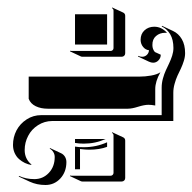

<svg xmlns="http://www.w3.org/2000/svg" viewBox="-20 -498 527 526"><path d="M15.6 -101.1Q15.6 -122.1 25.1 -140.6Q34.9 -159.2 53 -170.9Q71 -182.6 93 -182.6H422.9V-257.8Q422.9 -270.5 426.3 -282.7Q429.7 -295.2 434.3 -305.2Q439 -315.2 443.6 -325Q448.2 -334.7 451.7 -345.5Q455.1 -356.2 455.1 -366.5Q455.1 -389.2 446.3 -404.1Q437.5 -418.9 422.9 -425.5L424.1 -427.2L454.1 -413.1Q469 -406.2 478 -390.9Q487.1 -375.5 487.1 -352.5Q487.1 -342 483.6 -331.1Q480.2 -320.1 475.6 -310.3Q470.9 -300.5 466.3 -290.8Q461.7 -280.8 458.3 -268.3Q454.8 -256.1 454.8 -243.9V-166.5H123Q101.6 -166.3 84 -155Q66.4 -143.8 57.1 -125.7Q47.6 -107.7 47.6 -86.9Q47.6 -63.2 65.2 -48.1L66.4 -45.9Q57.1 -47.4 48.3 -51.5Q39.6 -55.7 32 -62.3Q24.7 -68.8 20 -79.1Q15.6 -89.1 15.6 -101.1ZM31.5 -14.2 32 -16.1Q50.8 -7.3 74.2 -7.3Q97.7 -7.3 113.8 -24.4Q129.9 -41.5 129.9 -67.9Q129.9 -75.4 126 -81.5Q122.3 -87.6 116.2 -90.6L117.2 -92.3L147.5 -78.1Q153.8 -75.2 158 -68.6Q161.9 -62 161.9 -54Q161.9 -27.1 145.3 -9Q128.7 8.8 104.5 8.8Q81.1 8.8 61.5 -0.2ZM58.6 -227.3V-288.1H361.3Q377.9 -288.1 394 -291Q410.2 -293.9 419.4 -300Q405.3 -274.9 405.3 -253.9V-209Q394.3 -210.9 386.7 -210.9Q375.5 -210.9 358.5 -205.6Q341.6 -200.2 330.3 -200.2H110.6Q92 -200.2 77.9 -207Q63.7 -213.9 58.6 -227.3ZM171.6 -15.6 172.6 -17.3Q174.1 -16.6 175.8 -16.6H283.2Q286.4 -16.6 288.7 -18.9Q291 -21.2 291 -24.4V-127Q291 -131.8 286.6 -134L287.4 -135.7L317.4 -121.8Q323 -119.1 323 -112.8V-10.3Q323 -6.1 320.2 -3.4Q317.4 -0.7 313.2 -0.7H205.8Q203.6 -0.7 201.7 -1.5ZM171.6 -357.4 172.6 -359.1Q174.1 -358.4 175.8 -358.4H283.2Q286.4 -358.4 288.7 -360.7Q291 -363 291 -366.2V-468.8Q291 -473.6 286.6 -475.8L287.4 -477.5L317.4 -463.6Q323 -460.9 323 -454.6V-352.1Q323 -347.9 320.2 -345.2Q317.4 -342.5 313.2 -342.5H205.8Q203.6 -342.5 201.7 -343.3ZM185.5 -34.2V-96.4Q196.8 -94.5 209.7 -94.7Q243.4 -94.7 273.4 -108.2V-95.7Q252.7 -87.9 223.6 -87.9Q214.8 -87.9 199.2 -89.8V-34.2ZM185.5 -106.4V-117.2H269.5Q241.2 -104.5 209.7 -104.5Q196.8 -104.5 185.5 -106.4ZM185.5 -376V-459H273.4V-376ZM357.9 -343.3 358.6 -345Q363.8 -342.5 369.4 -342.5Q376.7 -342.5 382.1 -347.4Q387.5 -352.3 388.2 -360.4Q378.7 -361.3 372.1 -369.4Q365.5 -377.4 365.2 -388.7Q365.2 -405.3 376 -415Q386.7 -424.8 402.6 -424.8Q422.4 -424.8 437.5 -408.2H432.6Q417.7 -408.2 407.5 -399.4Q397.2 -390.6 397.5 -374.5Q397.5 -363.3 404.3 -355.5L420.4 -348.1Q420.4 -339.1 414.3 -332.8Q408.2 -326.2 399.4 -326.2Q394.3 -326.2 387.9 -329.1Z"/></svg>

Font: AgreloyS1
Style: Medium
Weight: 400
Designer: gluk
Foundry: gluk
Version: Version 0.27